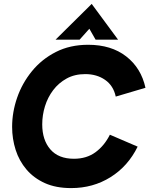

<svg xmlns="http://www.w3.org/2000/svg" viewBox="-20 -944 764 982"><path d="M344 18Q266 18 209.5 -7.5Q153 -33 115.5 -77Q78 -121 60 -177.5Q42 -234 42 -295Q42 -370 67.5 -444Q93 -518 143 -579.5Q193 -641 265.5 -678Q338 -715 431 -715Q549 -715 625.5 -655.5Q702 -596 724 -495L572 -450Q560 -506 517.5 -535.5Q475 -565 416 -565Q362 -565 321 -542.5Q280 -520 252 -483Q224 -446 210 -400.5Q196 -355 196 -308Q196 -228 237.5 -180Q279 -132 358 -132Q423 -132 468.5 -165.5Q514 -199 542 -255L684 -194Q635 -94 545.5 -38Q456 18 344 18ZM264 -741 449 -924 584 -741H469L437 -797L387 -741Z"/></svg>

Font: Hanken Grotesk Black
Style: Italic
Weight: 900
Italic angle: -8°
Designer: Alfredo Marco Pradil
Foundry: Hanken Design Co.
Version: Version 3.013